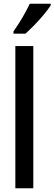

<svg xmlns="http://www.w3.org/2000/svg" viewBox="-20 -1006 291 1026"><path d="M158 0H62V-760H158ZM251 -977Q238 -957 214.5 -928.5Q191 -900 164 -872.5Q137 -845 116 -826H52V-838Q80 -878 101.5 -915Q123 -952 139 -986H251Z"/></svg>

Font: Noto Sans Thai ExtCond Med
Style: Regular
Weight: 500
Width: 2
Designer: Monotype Design Team
Foundry: Monotype Imaging Inc.
Version: Version 2.002; ttfautohint (v1.8.4.7-5d5b)